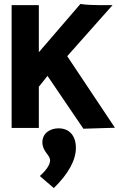

<svg xmlns="http://www.w3.org/2000/svg" viewBox="-20 -649 603 974"><path d="M403 4 563 -1 321 -364 551 -623H484C469 -623 411 -624 388 -629L177 -384V-623H39V0H177V-209L221 -264ZM253 305C326 234 365 164 365 101C365 42 334 2 277 2C234 2 195 27 195 72C195 121 234 136 234 165C234 184 218 212 182 244Z"/></svg>

Font: Inconsolata SemiExpanded Black
Style: Regular
Weight: 900
Width: 6
Monospace: yes
Designer: Raph Levien, Cyreal, Brenton Simpson
Foundry: Raph Levien, Cyreal, Google
Version: Version 3.100